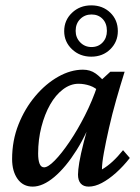

<svg xmlns="http://www.w3.org/2000/svg" viewBox="-20 -692 526 720"><path d="M102.5 7.8Q66.4 7.8 45.9 -21Q25.4 -49.8 25.4 -95.7Q25.4 -165 49.3 -225.1Q73.2 -285.2 112.3 -331.5Q151.4 -377.9 198.2 -404.3Q245.1 -430.7 291 -430.7Q318.4 -430.7 338.4 -416.5Q358.4 -402.3 378.9 -377L354.5 -345.7Q338.9 -363.3 317.4 -370.6Q295.9 -377.9 274.4 -377.9Q244.1 -377.9 216.3 -356.9Q188.5 -335.9 168 -299.8Q147.5 -263.7 135.3 -216.3Q123 -168.9 123 -116.2Q123 -91.8 128.4 -78.1Q133.8 -64.5 145.5 -64.5Q160.2 -64.5 185.5 -90.3Q210.9 -116.2 240.7 -160.2Q270.5 -204.1 298.3 -258.8Q326.2 -313.5 345.7 -372.1L357.4 -389.6L393.6 -422.9H447.3Q431.6 -373 416 -318.4Q400.4 -263.7 388.7 -211.9Q377 -160.2 369.6 -119.6Q362.3 -79.1 362.3 -56.6Q382.8 -68.4 402.3 -86.4Q421.9 -104.5 441.4 -128.9L466.8 -99.6Q442.4 -68.4 415 -43.9Q387.7 -19.5 361.8 -5.9Q335.9 7.8 312.5 7.8Q293 7.8 282.7 -3.9Q272.5 -15.6 272.5 -37.1Q272.5 -53.7 277.3 -83Q282.2 -112.3 294.4 -160.2Q306.6 -208 328.1 -279.3H337.9Q307.6 -193.4 267.1 -128.9Q226.6 -64.5 183.6 -28.3Q140.6 7.8 102.5 7.8ZM322.3 -479.5Q279.3 -479.5 250 -507.3Q220.7 -535.2 220.7 -575.2Q220.7 -616.2 250 -644Q279.3 -671.9 322.3 -671.9Q365.2 -671.9 393.6 -644.5Q421.9 -617.2 421.9 -575.2Q421.9 -535.2 393.6 -507.3Q365.2 -479.5 322.3 -479.5ZM323.2 -515.6Q348.6 -515.6 364.7 -532.7Q380.9 -549.8 380.9 -576.2Q380.9 -604.5 364.7 -621.1Q348.6 -637.7 323.2 -637.7Q297.9 -637.7 280.8 -620.6Q263.7 -603.5 263.7 -576.2Q263.7 -550.8 280.8 -533.2Q297.9 -515.6 323.2 -515.6Z"/></svg>

Font: Crimson Pro Medium
Style: Italic
Weight: 500
Italic angle: -12°
Designer: Jacques Le Bailly
Foundry: Baron von Fonthausen
Version: Version 1.003